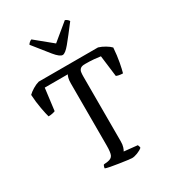

<svg xmlns="http://www.w3.org/2000/svg" viewBox="-224 -1076 1079 1197"><g transform="rotate(-30 315.5 -477.5)"><path d="M368 0Q360 0 335 -3.5Q310 -7 279.5 -11.5Q249 -16 223 -21Q197 -26 188 -30Q188 -36 190.5 -43.5Q193 -51 196 -54L224 -57Q252 -61 261 -79Q270 -97 270 -148V-595Q270 -618 274 -632.5Q278 -647 282 -653H116L96 -495Q90 -492 76.5 -489Q63 -486 47 -486Q41 -506 32 -554.5Q23 -603 20 -656Q34 -670 57 -684Q80 -698 102 -704H529Q552 -697 575.5 -683Q599 -669 611 -656Q607 -600 598.5 -555Q590 -510 583 -486Q568 -486 554 -489Q540 -492 536 -495L517 -647Q499 -650 471 -652.5Q443 -655 407 -655Q383 -655 373 -646Q363 -637 361 -623.5Q359 -610 359 -594V-126Q359 -102 353.5 -85.5Q348 -69 343 -62L439 -52Q440 -50 442.5 -43.5Q445 -37 445 -30Q431 -18 408 -9Q385 0 368 0ZM315 -773Q295 -773 260.5 -815Q226 -857 167 -932Q170 -938 177.5 -945Q185 -952 194 -955L315 -856L435 -955Q455 -946 461 -933Q401 -854 367.5 -813.5Q334 -773 315 -773Z"/></g></svg>

Font: Texturina Light
Style: Regular
Weight: 300
Designer: Guillermo Torres Carreño
Foundry: Omnibus-Type
Version: Version 1.002; ttfautohint (v1.8.3)